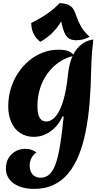

<svg xmlns="http://www.w3.org/2000/svg" viewBox="-20 -887 672 1236"><path d="M383 -138Q364 -97 335.5 -67.5Q307 -38 272 -22Q237 -6 197 -6Q148 -6 110.5 -30.5Q73 -55 53 -99.5Q33 -144 33 -202Q33 -262 49.5 -316.5Q66 -371 96 -416.5Q126 -462 166.5 -496Q207 -530 255.5 -548.5Q304 -567 357 -567Q397 -567 420 -558Q443 -549 457 -528Q405 -517 361.5 -487.5Q318 -458 286.5 -415Q255 -372 238 -318.5Q221 -265 221 -204Q221 -171 227 -149Q233 -127 246 -116Q259 -105 278 -105Q302 -105 324 -123.5Q346 -142 364.5 -179.5Q383 -217 396.5 -274.5Q410 -332 418 -411Q423 -457 435.5 -496Q448 -535 469 -564Q490 -593 518 -610.5Q546 -628 581 -633Q576 -588 573 -557Q570 -526 569 -499Q568 -472 567 -441Q565 -329 557 -228.5Q549 -128 532 -42.5Q515 43 487.5 111.5Q460 180 420 228.5Q380 277 325.5 303Q271 329 201 329Q145 329 104 313Q63 297 40.5 267.5Q18 238 18 199Q18 142 54 106.5Q90 71 146 71Q165 71 182 77Q199 83 215 94Q195 107 183 129.5Q171 152 171 178Q171 215 190 236Q209 257 241 257Q273 257 296.5 237Q320 217 337 171.5Q354 126 366.5 50Q379 -26 390 -137ZM240 -618Q231 -624 217.5 -638Q204 -652 193 -677Q182 -702 181 -739Q245 -771 288.5 -802Q332 -833 364 -867Q405 -865 426 -853Q447 -841 456.5 -820.5Q466 -800 475.5 -773Q485 -746 502.5 -715Q520 -684 557 -650Q529 -636 509.5 -632Q490 -628 469 -628Q436 -628 417 -644.5Q398 -661 385.5 -703Q373 -745 358 -821L399 -790Q381 -759 361 -729Q341 -699 313 -671.5Q285 -644 240 -618Z"/></svg>

Font: Merienda ExtraBold
Style: Regular
Weight: 800
Designer: Eduardo Rodriguez Tunni
Foundry: Eduardo Rodriguez Tunni
Version: Version 2.001